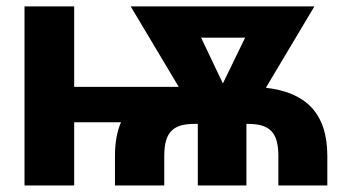

<svg xmlns="http://www.w3.org/2000/svg" viewBox="-20 -565 1083 585"><path d="M206 -545.5H54.7V0H206V-192.5H348.7C336.6 -164.8 330.3 -130.7 330.3 -90.2V0H480.5V-90.2C480.5 -168 512.8 -187.5 573.5 -187.5H582.7V0H730.8V-187.5H735.4C800.8 -187.5 828.1 -162.6 828.1 -90.2V0H977.3V-90.2C977.3 -223.7 907.7 -284.1 790.1 -297.6L937.9 -545.5H378.2L524.5 -300.4H206ZM659.1 -310.7 592.7 -450.3H726.9Z"/></svg>

Font: Karasuma Gothic
Style: Bold
Weight: 700
Designer: Rasmus Andersson / Ryoko Nishizuka
Foundry: Genbu
Version: Version 1.00